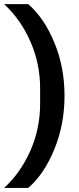

<svg xmlns="http://www.w3.org/2000/svg" viewBox="-30 -780 387 938"><path d="M-9.8 138.2Q71.3 63.5 118.7 -44.4Q166 -152.3 166 -272.9V-349.1Q166 -467.8 119.1 -575.7Q72.3 -683.6 -9.8 -759.8H107.9Q186 -691.9 235.6 -572Q285.2 -452.1 285.2 -312Q285.2 -170.9 234.9 -49.3Q184.6 72.3 107.9 138.2Z"/></svg>

Font: Anuphan SemiBold
Style: Bold
Weight: 600
Designer: Mike Abbink, Paul van der Laan, Pieter van Rosmalen, Mint Tantisuwanna
Foundry: Bold Monday; Cadson Demak
Version: Version 3.002;hotconv 1.0.109;makeotfexe 2.5.65596